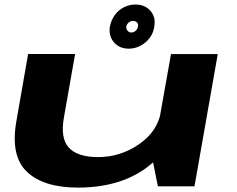

<svg xmlns="http://www.w3.org/2000/svg" viewBox="-20 -825 1048 850"><path d="M679 0H841L944 -585.5H737L654.5 -122ZM312.5 -586H104.5L52.5 -288.5Q25.5 -134 99.5 -64.2Q173.5 5.5 325 5.5Q524 5.5 647.2 -97.2Q770.5 -200 783 -272L693.5 -334.5Q678.5 -243.5 595.5 -186.5Q512.5 -129.5 414.5 -129.5Q324 -129.5 285.2 -170.8Q246.5 -212 263 -305ZM550 -609.5Q578 -609.5 602.5 -622.8Q627 -636 643.2 -658Q659.5 -680 663 -707.5Q670.5 -749 646 -777Q621.5 -805 579.5 -805Q552 -805 527.8 -792.5Q503.5 -780 487.8 -757.8Q472 -735.5 466.5 -707.5Q460 -666.5 484.2 -638Q508.5 -609.5 550 -609.5ZM561 -681Q551.5 -681 544.8 -689Q538 -697 539 -707.5Q541.5 -718.5 550.2 -725.5Q559 -732.5 568.5 -732.5Q579.5 -732.5 586.5 -725.5Q593.5 -718.5 590.5 -707.5Q589.5 -697 580.8 -689Q572 -681 561 -681Z"/></svg>

Font: Anybody ExtraExpanded
Style: Bold Italic
Weight: 700
Width: 8
Italic angle: -10°
Version: Version 1.113;gftools[0.9.25]